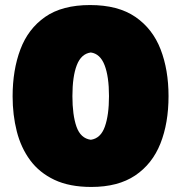

<svg xmlns="http://www.w3.org/2000/svg" viewBox="-20 -726 718 761"><path d="M342 15Q255.5 15 195.8 -13.2Q136 -41.5 99.5 -91Q63 -140.5 46.5 -205.5Q30 -270.5 30 -344Q30 -448.5 60.8 -530.2Q91.5 -612 159 -659Q226.5 -706 337 -706Q448 -706 516.5 -659Q585 -612 616.5 -530.5Q648 -449 648 -345Q648 -238 615.8 -157Q583.5 -76 515.8 -30.5Q448 15 342 15ZM340 -172Q379 -177.5 395.5 -223.8Q412 -270 412 -345Q412 -422.5 394.5 -467.8Q377 -513 340 -518Q302 -513 284.5 -468Q267 -423 267 -345Q267 -270 283.2 -223.8Q299.5 -177.5 340 -172Z"/></svg>

Font: Commissioner Flair Black
Style: Regular
Weight: 900
Designer: Kostas Bartsokas
Foundry: Kostas Bartsokas
Version: Version 1.000; ttfautohint (v1.8.3)